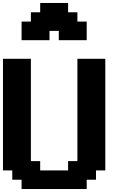

<svg xmlns="http://www.w3.org/2000/svg" viewBox="-20 -1270 852 1290"><path d="M125 0H562.5V-62.5H625V-125H687.5V-875H500V-187.5H437.5V-125H250V-187.5H187.5V-875H0V-125H62.5V-62.5H125ZM375 -1000H562.5V-1125H500V-1187.5H437.5V-1250H250V-1187.5H187.5V-1125H125V-1000H312.5V-1062.5H375Z"/></svg>

Font: Faithful 32x
Style: Semibold
Weight: 400
Foundry: Faithful Resource Pack
Version: Version 1.0; January 27, 2023